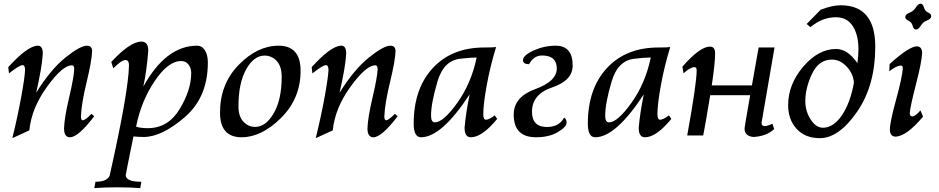

<svg xmlns="http://www.w3.org/2000/svg" viewBox="-20 -728 5048 1032"><path d="M46.4 14.6Q76.2 -107.9 94.7 -210.4Q113.3 -313 114.7 -352.1Q114.7 -377.9 100.6 -377.9Q84.5 -377.9 28.3 -333.5L24.4 -367.2Q128.9 -482.4 184.1 -482.4Q210 -482.4 210 -439.9Q206.5 -370.1 174.3 -229.5Q252 -354.5 331.5 -418.5Q411.1 -482.4 447.3 -482.4Q475.1 -482.4 475.1 -452.6Q473.6 -402.8 445.6 -286.6Q417.5 -170.4 415 -102.1Q415 -81.5 424.8 -81.5Q437.5 -81.5 471.7 -116.2L486.3 -103Q400.4 9.8 356 9.8Q324.2 9.8 324.2 -38.1Q326.2 -96.2 351.8 -205.1Q377.4 -314 378.9 -356.4Q378.9 -377 366.2 -377Q316.4 -377 232.9 -261.7Q149.4 -146.5 137.7 -27.3Z M774.9 -39.1Q883.3 -39.1 945.6 -141.6Q1007.8 -244.1 1007.8 -335.9Q1007.8 -361.8 993.4 -380.9Q979 -399.9 953.6 -399.9Q883.8 -399.9 811.3 -292.2Q738.8 -184.6 711.4 -47.4Q734.4 -39.1 774.9 -39.1ZM733.9 283.2Q683.6 278.8 606 278.8Q539.1 278.8 486.8 283.2L493.2 249Q554.7 249 569.3 216.3Q670.9 -235.8 673.3 -377.4Q673.3 -405.3 653.8 -405.3Q633.3 -405.3 588.9 -360.8L578.1 -395Q679.2 -504.4 740.2 -504.4Q776.9 -504.4 776.9 -456.5Q769.5 -353.5 750.5 -262.7Q872.1 -482.4 1039.1 -482.4Q1065.9 -482.4 1081.5 -457.5Q1097.2 -432.6 1097.2 -392.6Q1097.2 -206.1 974.6 -99.6Q852.1 6.8 754.4 8.3Q728 8.3 697.3 5.4Q656.2 206.1 655.8 213.4Q655.8 249 739.7 249Z M1351.6 -45.9Q1408.7 -45.9 1451.4 -119.6Q1494.1 -193.4 1494.1 -314.5Q1494.1 -371.6 1467.3 -400.4Q1440.4 -429.2 1401.9 -429.2Q1344.7 -429.2 1303.2 -355.5Q1261.7 -281.7 1261.7 -156.2Q1261.7 -102.1 1288.3 -74Q1314.9 -45.9 1351.6 -45.9ZM1278.3 9.8Q1162.6 9.8 1162.6 -123Q1162.6 -276.9 1263.2 -379.6Q1363.8 -482.4 1477.5 -482.4Q1595.7 -482.4 1595.7 -347.7Q1595.7 -198.7 1491 -94.5Q1386.2 9.8 1278.3 9.8Z M1677.2 14.6Q1707 -107.9 1725.6 -210.4Q1744.1 -313 1745.6 -352.1Q1745.6 -377.9 1731.4 -377.9Q1715.3 -377.9 1659.2 -333.5L1655.3 -367.2Q1759.8 -482.4 1814.9 -482.4Q1840.8 -482.4 1840.8 -439.9Q1837.4 -370.1 1805.2 -229.5Q1882.8 -354.5 1962.4 -418.5Q2042 -482.4 2078.1 -482.4Q2106 -482.4 2106 -452.6Q2104.5 -402.8 2076.4 -286.6Q2048.3 -170.4 2045.9 -102.1Q2045.9 -81.5 2055.7 -81.5Q2068.4 -81.5 2102.5 -116.2L2117.2 -103Q2031.2 9.8 1986.8 9.8Q1955.1 9.8 1955.1 -38.1Q1957 -96.2 1982.7 -205.1Q2008.3 -314 2009.8 -356.4Q2009.8 -377 1997.1 -377Q1947.3 -377 1863.8 -261.7Q1780.3 -146.5 1768.6 -27.3Z M2317.4 -70.3Q2362.8 -70.3 2438 -175.3Q2513.2 -280.3 2542 -418.9Q2498 -418 2462.9 -413.1Q2366.7 -408.2 2331.8 -291Q2296.9 -173.8 2296.9 -106.4Q2296.9 -70.3 2317.4 -70.3ZM2510.7 9.8Q2477.1 9.8 2477.1 -41Q2483.9 -122.1 2504.4 -220.7Q2353 9.8 2243.2 9.8Q2203.6 9.8 2203.6 -63Q2203.6 -251.5 2306.2 -362.1Q2408.7 -472.7 2583 -472.7Q2630.4 -472.7 2646.5 -475.1Q2614.7 -371.6 2596.2 -269.8Q2577.6 -168 2577.6 -113.8Q2577.6 -84.5 2591.8 -84.5Q2608.4 -84.5 2639.6 -107.9L2652.3 -88.9Q2571.3 9.8 2510.7 9.8Z M2861.3 9.8Q2741.2 9.8 2741.2 -111.8Q2741.2 -207 2856.9 -249Q2972.7 -291 2972.7 -359.9Q2972.7 -429.7 2893.6 -429.7Q2848.6 -429.7 2823.7 -382.8Q2791 -383.3 2791 -404.3Q2791 -430.7 2848.1 -456.5Q2905.3 -482.4 2966.8 -482.4Q3058.1 -482.4 3058.1 -376Q3058.1 -295.4 2948.7 -258.5Q2839.4 -221.7 2839.4 -127.9Q2839.4 -45.4 2919.9 -45.4Q2985.4 -45.4 3012.2 -96.2Q3025.4 -88.4 3025.4 -68.4Q3025.4 -45.9 2978.5 -18.1Q2931.6 9.8 2861.3 9.8Z M3253.4 -70.3Q3298.8 -70.3 3374 -175.3Q3449.2 -280.3 3478 -418.9Q3434.1 -418 3398.9 -413.1Q3302.7 -408.2 3267.8 -291Q3232.9 -173.8 3232.9 -106.4Q3232.9 -70.3 3253.4 -70.3ZM3446.8 9.8Q3413.1 9.8 3413.1 -41Q3419.9 -122.1 3440.4 -220.7Q3289.1 9.8 3179.2 9.8Q3139.6 9.8 3139.6 -63Q3139.6 -251.5 3242.2 -362.1Q3344.7 -472.7 3519 -472.7Q3566.4 -472.7 3582.5 -475.1Q3550.8 -371.6 3532.2 -269.8Q3513.7 -168 3513.7 -113.8Q3513.7 -84.5 3527.8 -84.5Q3544.4 -84.5 3575.7 -107.9L3588.4 -88.9Q3507.3 9.8 3446.8 9.8Z M4030.3 8.3Q3981.9 3.9 3981.9 -37.6Q3981.9 -44.4 4012.2 -216.3H3797.4Q3771.5 -58.1 3759.8 0H3673.8Q3724.6 -280.3 3724.6 -349.1Q3724.6 -367.2 3712.9 -367.2Q3691.4 -367.2 3653.8 -334L3647.9 -369.6Q3742.2 -477.5 3795.9 -477.5Q3823.7 -477.5 3823.7 -441.4Q3823.7 -387.7 3805.7 -269H4021.5L4057.6 -472.7H4143.1Q4074.2 -76.2 4073.2 -67.4Q4073.2 -50.3 4090.3 -50.3Q4105 -50.3 4131.8 -63L4141.1 -34.2Q4101.1 3.9 4030.3 8.3Z M4403.3 -41.5Q4459.5 -41.5 4504.9 -107.9Q4550.3 -174.3 4569.8 -283.2Q4566.4 -332 4531 -369.9Q4495.6 -407.7 4451.7 -407.7Q4380.9 -407.7 4344.7 -331.3Q4308.6 -254.9 4308.6 -184.6Q4308.6 -130.4 4337.2 -85.9Q4365.7 -41.5 4403.3 -41.5ZM4386.7 14.6Q4307.6 14.6 4262 -35.2Q4216.3 -85 4216.3 -162.6Q4216.3 -274.9 4297.6 -369.9Q4378.9 -464.8 4474.1 -464.8Q4536.1 -464.8 4588.4 -388.7Q4594.2 -428.2 4594.2 -462.4Q4594.2 -540.5 4563.5 -587.9Q4532.7 -635.3 4473.1 -635.3Q4399.4 -635.3 4335.9 -582L4315.9 -599.1L4391.1 -675.8Q4453.6 -699.7 4498 -699.7Q4684.6 -699.7 4684.6 -477.1Q4684.6 -268.6 4586.7 -127Q4488.8 14.6 4386.7 14.6Z M4792 6.3Q4763.2 4.9 4763.2 -32.2Q4763.2 -71.3 4796.4 -192.1Q4829.6 -313 4832.5 -360.4Q4832.5 -375.5 4823.2 -375.5Q4798.8 -375.5 4759.8 -344.7L4761.7 -383.8Q4867.2 -479 4908.7 -479Q4936.5 -477.5 4936.5 -442.4Q4934.6 -396 4903.6 -275.9Q4872.6 -155.8 4870.1 -120.1Q4870.1 -103 4883.3 -102.1Q4899.9 -102.1 4927.2 -134.8L4941.4 -101.1Q4851.1 6.3 4792 6.3ZM4903.3 -568.8Q4890.1 -570.3 4885.3 -589.6Q4880.4 -608.9 4863 -616.7Q4845.7 -624.5 4845.7 -636.7Q4845.7 -650.9 4870.6 -660.6Q4891.1 -668.9 4902.6 -688Q4914.1 -707 4927.7 -708.5Q4941.4 -707 4946.3 -688Q4951.2 -668.9 4968.3 -660.9Q4985.4 -652.8 4985.4 -641.1Q4985.4 -626.5 4960.9 -617.2Q4940.4 -608.9 4929 -589.6Q4917.5 -570.3 4903.3 -568.8Z"/></svg>

Font: Kelvinch
Style: Italic
Weight: 400
Italic angle: -10°
Designer: Paul James Miller
Foundry: High-Logic / Made with FontCreator
Version: Version 3.40;July 22, 2017;FontCreator 11.0.0.2388 64-bit